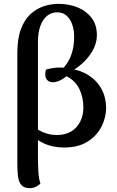

<svg xmlns="http://www.w3.org/2000/svg" viewBox="-20 -752 608 997"><path d="M135 225Q105 225 91 209Q77 193 73.5 164Q70 135 70 98V-477Q70 -551 88.5 -600.5Q107 -650 138 -678.5Q169 -707 207 -719.5Q245 -732 284 -732Q337 -732 382 -714Q427 -696 455 -660Q483 -624 483 -570Q483 -517 447 -467Q411 -417 354 -384L304 -394Q320 -409 334 -432.5Q348 -456 356.5 -488.5Q365 -521 365 -562Q365 -595 355.5 -623.5Q346 -652 326.5 -670Q307 -688 276 -688Q248 -688 226 -671Q204 -654 190.5 -619.5Q177 -585 177 -533V55Q177 97 179 136.5Q181 176 190 201Q184 208 168.5 216.5Q153 225 135 225ZM312 14Q255 14 209.5 -6.5Q164 -27 140 -60L151 -96Q165 -86 183 -75.5Q201 -65 224.5 -58Q248 -51 276 -51Q319 -51 349 -69Q379 -87 396 -119.5Q413 -152 413 -195Q413 -246 392 -290Q371 -334 325 -356Q310 -343 291 -334Q272 -325 254 -325Q236 -325 225.5 -336Q215 -347 215 -367Q215 -373 216 -379Q217 -385 219 -391Q233 -395 258.5 -399Q284 -403 319 -400L330 -397Q395 -390 439.5 -361.5Q484 -333 507.5 -289Q531 -245 531 -191Q531 -143 507.5 -95.5Q484 -48 435.5 -17Q387 14 312 14Z"/></svg>

Font: Arima SemiBold
Style: Regular
Weight: 600
Designer: Joana Correia and Natanael Gama
Foundry: NDISCOVER
Version: Version 1.101;gftools[0.9.23]